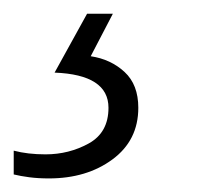

<svg xmlns="http://www.w3.org/2000/svg" viewBox="-105 -20 322 280"><path d="M-33.7 240.2Q-49.3 240.2 -62.3 238.5Q-75.2 236.8 -85 234.4V199.7Q-64.5 205.1 -38.6 205.1Q-4.4 205.1 24.4 189.2Q53.2 173.3 53.2 137.2Q53.2 88.9 -25.4 85.9L22 0H59.6L27.3 62Q56.6 66.4 76.7 85Q96.7 103.5 96.7 137.2Q96.7 184.6 59.1 212.4Q21.5 240.2 -33.7 240.2Z"/></svg>

Font: Open Sans Light
Style: Italic
Weight: 300
Italic angle: -12°
Designer: Monotype Design Team
Foundry: Monotype Imaging Inc.
Version: Version 3.003; ttfautohint (v1.8.4)